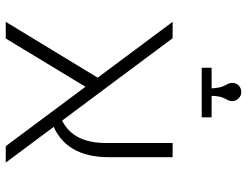

<svg xmlns="http://www.w3.org/2000/svg" viewBox="-114 -494 842 654"><g transform="rotate(-90 307.0 -167.0)"><path d="M503.9 0 80.1 -568.4H136.2L559.6 0ZM98.6 0V-217.8Q98.6 -292.5 127.7 -340.6Q156.7 -388.7 214.4 -410.2L237.8 -382.8Q147 -348.1 147 -229V0ZM559.6 -568.4 357.9 -236.3 323.7 -272.5 502.9 -568.4ZM320.3 233.9Q307.6 233.9 298.6 224.4Q289.6 214.8 289.6 204.1Q289.6 193.4 293.7 186.8Q297.9 180.2 302.2 168.7Q306.6 157.2 307.6 132.8H234.4V99.1H403.3V132.8H333Q334.5 157.2 338.9 168.7Q343.3 180.2 347.4 186.8Q351.6 193.4 351.6 204.1Q351.6 216.8 342.5 225.3Q333.5 233.9 320.3 233.9Z"/></g></svg>

Font: Heebo ExtraLight
Style: Regular
Weight: 250
Designer: Oded Ezer
Foundry: Ezer Type House
Version: Version 3.100